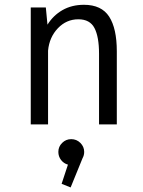

<svg xmlns="http://www.w3.org/2000/svg" viewBox="-20 -532 610 821"><path d="M111.5 0V-500H176L183 -426.5Q207.5 -466 247.2 -488.8Q287 -511.5 339 -511.5Q414 -511.5 446.8 -460.8Q479.5 -410 479.5 -312.5V0H403.5V-302.5Q403.5 -374.5 384 -412Q364.5 -449.5 315 -449.5Q264 -449.5 227.5 -411.2Q191 -373 185.5 -315.5V0ZM340 117.5Q340 132 333 144.5L282 269.5L243.5 254L270.5 172Q252.5 167 241 152Q229.5 137 229.5 117.5Q229.5 95 245.8 79Q262 63 284.5 63Q307.5 63 323.8 79.2Q340 95.5 340 117.5Z"/></svg>

Font: League Mono Narrow Light
Style: Regular
Weight: 300
Width: 3
Designer: Tyler Finck
Foundry: The League of Moveable Type / Tyler Finck
Version: Version 2.210